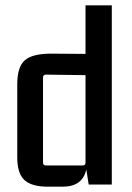

<svg xmlns="http://www.w3.org/2000/svg" viewBox="-20 -695 496 723"><path d="M302 -675H401V0H314L305 -57Q291 8 216 8H161Q99 8 72 -17Q45 -42 45 -102V-378Q45 -443 73.5 -468Q102 -493 172 -493L302 -492ZM302 -83V-412L153 -414Q142 -414 142 -403V-83Q142 -72 153 -72H292Q302 -72 302 -83Z"/></svg>

Font: Gemunu Libre SemiBold
Style: Regular
Weight: 600
Designer: Puspanada Ekanayake, Sola Matas, Pathum Egodawatta, Kosala Senevirathne
Foundry: mooniak
Version: Version 1.100